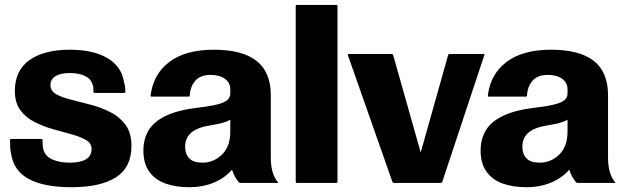

<svg xmlns="http://www.w3.org/2000/svg" viewBox="-20 -745 2554 782"><path d="M25.5 -179H147.5Q153.5 -179 153.5 -174.5Q153.5 -162 153.8 -154Q154 -146 157 -135.5Q164.5 -108 193.8 -95.2Q223 -82.5 264 -82.5Q353 -82.5 353 -138.5Q353 -161.5 330.2 -174.8Q307.5 -188 272 -197.8Q236.5 -207.5 196.5 -218.8Q156.5 -230 121 -248Q85.5 -266 63 -296.2Q40.5 -326.5 40.5 -374.5Q40.5 -458 100 -500.2Q159.5 -542.5 264 -542.5Q360 -542.5 417.8 -508.2Q475.5 -474 485 -410.5Q487.5 -403.5 489 -394.5Q490.5 -385.5 490.5 -371Q490.5 -366.5 485.5 -366.5H366Q360.5 -366.5 360.5 -371.5Q360.5 -382.5 360 -389Q359.5 -395.5 356 -403Q349.5 -425 324.8 -436.2Q300 -447.5 264.5 -447.5Q227 -447.5 206.2 -435Q185.5 -422.5 185.5 -398Q185.5 -374.5 209.2 -361.2Q233 -348 270.5 -338.8Q308 -329.5 350.2 -318.2Q392.5 -307 430 -288Q467.5 -269 491.5 -236.2Q515.5 -203.5 515.5 -151Q515.5 -64 452.8 -23.2Q390 17.5 271 17.5Q159.5 17.5 97.5 -15.8Q35.5 -49 25 -119.5Q22 -132.5 21.5 -146.2Q21 -160 21 -175Q21 -179 25.5 -179Z M952.5 -3Q944.5 -12.5 937.2 -25Q930 -37.5 925 -54Q897 -21 852 -1.8Q807 17.5 749.5 17.5Q696 17.5 654 2.5Q612 -12.5 588 -45.8Q564 -79 564 -132.5Q564 -178 585 -213.8Q606 -249.5 656 -273.5Q706 -297.5 793.5 -307.5Q862.5 -315.5 890.2 -328Q918 -340.5 918 -364V-381.5Q918 -408 896.2 -424Q874.5 -440 837 -440Q796 -440 775.2 -415.8Q754.5 -391.5 753 -356Q753 -351.5 748 -351.5H598Q593 -351.5 593.5 -356Q604 -443.5 670 -493Q736 -542.5 850.5 -542.5Q967 -542.5 1025 -497Q1083 -451.5 1083 -356.5V-104Q1083 -68.5 1090.5 -43.8Q1098 -19 1111.5 -3.5Q1114.5 0 1110 0H960.5Q955.5 0 952.5 -3ZM734 -147.5Q734 -118 750.8 -100.2Q767.5 -82.5 804 -82.5Q850.5 -82.5 884.2 -115.5Q918 -148.5 918 -209V-257.5Q905 -249.5 885 -244.2Q865 -239 839.5 -235Q783 -226 758.5 -204.5Q734 -183 734 -147.5Z M1189.5 -725H1349.5Q1354.5 -725 1354.5 -720V-5Q1354.5 0 1349.5 0H1189.5Q1184.5 0 1184.5 -5V-720Q1184.5 -725 1189.5 -725Z M1693.5 -124 1805 -520Q1806.5 -525 1812 -525H1949.5Q1955 -525 1952.5 -520L1781.5 -5Q1780 0 1774.5 0H1585Q1580.5 0 1578 -5L1397 -520Q1395.5 -525 1400 -525H1575Q1580 -525 1581.5 -520Z M2326 -3Q2318 -12.5 2310.8 -25Q2303.5 -37.5 2298.5 -54Q2270.5 -21 2225.5 -1.8Q2180.5 17.5 2123 17.5Q2069.5 17.5 2027.5 2.5Q1985.5 -12.5 1961.5 -45.8Q1937.5 -79 1937.5 -132.5Q1937.5 -178 1958.5 -213.8Q1979.5 -249.5 2029.5 -273.5Q2079.5 -297.5 2167 -307.5Q2236 -315.5 2263.8 -328Q2291.5 -340.5 2291.5 -364V-381.5Q2291.5 -408 2269.8 -424Q2248 -440 2210.5 -440Q2169.5 -440 2148.8 -415.8Q2128 -391.5 2126.5 -356Q2126.5 -351.5 2121.5 -351.5H1971.5Q1966.5 -351.5 1967 -356Q1977.5 -443.5 2043.5 -493Q2109.5 -542.5 2224 -542.5Q2340.5 -542.5 2398.5 -497Q2456.5 -451.5 2456.5 -356.5V-104Q2456.5 -68.5 2464 -43.8Q2471.5 -19 2485 -3.5Q2488 0 2483.5 0H2334Q2329 0 2326 -3ZM2107.5 -147.5Q2107.5 -118 2124.2 -100.2Q2141 -82.5 2177.5 -82.5Q2224 -82.5 2257.8 -115.5Q2291.5 -148.5 2291.5 -209V-257.5Q2278.5 -249.5 2258.5 -244.2Q2238.5 -239 2213 -235Q2156.5 -226 2132 -204.5Q2107.5 -183 2107.5 -147.5Z"/></svg>

Font: MFEK Sans
Style: Bold
Weight: 700
Designer: Owen Earl
Foundry: indestructible type*
Version: Version 0.001; ttfautohint (v1.8.4.7-5d5b)